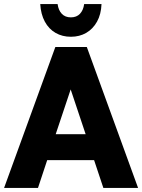

<svg xmlns="http://www.w3.org/2000/svg" viewBox="-20 -920 696 940"><path d="M0 0 251 -690H405L656 0H486L428 -174L513 -136H139L221 -166L166 0ZM230 -195 181 -263H471L422 -195L303 -551H349ZM177 -900H262Q266 -870 282.5 -852.5Q299 -835 327 -835Q355 -835 371.5 -852.5Q388 -870 392 -900H477Q475 -850 455 -814Q435 -778 402 -759Q369 -740 327 -740Q285 -740 252 -759Q219 -778 199.5 -814Q180 -850 177 -900Z"/></svg>

Font: Radio Canada
Style: Regular
Weight: 400
Designer: Charles Daoud, Etienne Aubert Bonn, Alexandre Saumier Demers, Jacques Le Bailly
Foundry: Radio-Canada
Version: Version 2.104;gftools[0.9.28.dev5+ged2979d]